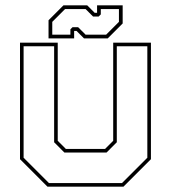

<svg xmlns="http://www.w3.org/2000/svg" viewBox="-20 -700 641 720"><path d="M158 0 55 -103V-540H196.5V-172L227 -141.5H374L404.5 -172V-540H546V-103L443 0ZM163.5 -13.5H437.5L532.5 -108.5V-526.5H418V-166.5L379.5 -128H221.5L183 -166.5V-526.5H68.5V-108.5ZM162 -556V-624L218 -680H307L335 -652H344V-680H440V-612L384 -556H295L267 -584H258V-556ZM176 -570H244V-590L252 -598H273L301 -570H378L426 -618V-666H358V-646L350 -638H329L301 -666H224L176 -618Z"/></svg>

Font: Tourney Thin Thin
Style: Regular
Weight: 250
Version: Version 1.015